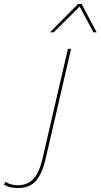

<svg xmlns="http://www.w3.org/2000/svg" viewBox="-214 -745 505 964"><path d="M-124 199Q-168 199 -194 182L-186 168Q-175 176 -158.5 180.5Q-142 185 -126 185Q-74 185 -45 152Q-16 119 0 49L127 -500H143L14 57Q-1 123 -32 161Q-63 199 -124 199ZM37 -583 178 -725H196L271 -583H255L186 -712L56 -583Z"/></svg>

Font: Prodigy Sans Thin
Style: Italic
Weight: 100
Italic angle: -13°
Designer: Wei Huang
Foundry: Wei Huang
Version: Version 1.003; ttfautohint (v1.8.3)